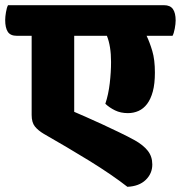

<svg xmlns="http://www.w3.org/2000/svg" viewBox="-65 -640 697 740"><path d="M500 -502Q512 -477 522 -443.5Q532 -410 532 -360Q532 -317 524 -287.5Q516 -258 502 -239.5Q488 -221 469 -212.5Q450 -204 428 -204Q400 -204 378.5 -214.5Q357 -225 341 -240Q353 -276 358 -319Q363 -362 363 -401Q363 -432 359 -457Q355 -482 347 -502H221V-209Q239 -201 268 -188.5Q297 -176 329 -161Q361 -146 394.5 -130Q428 -114 455 -99Q487 -81 504.5 -59Q522 -37 522 -6Q522 29 496.5 53.5Q471 78 426 80Q398 58 360 32Q322 6 279 -20.5Q236 -47 191 -73.5Q146 -100 104 -124Q82 -137 69.5 -152.5Q57 -168 57 -197V-502H0Q-25 -502 -35 -517.5Q-45 -533 -45 -563Q-45 -575 -42 -593Q-39 -611 -34 -620H567Q591 -620 601.5 -605Q612 -590 612 -561Q612 -548 608.5 -529.5Q605 -511 600 -502Z"/></svg>

Font: Baloo 2 ExtraBold
Style: Regular
Weight: 800
Designer: Sarang Kulkarni and Ek Type
Foundry: Ek Type
Version: Version 1.640;hotconv 1.0.111;makeotfexe 2.5.65597; ttfautoh